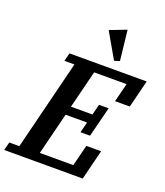

<svg xmlns="http://www.w3.org/2000/svg" viewBox="-199 -1071 1020 1185"><g transform="rotate(20 311.0 -479.0)"><path d="M-16 -54H50L197 -644H131L145 -698H652L607 -517H510L541 -640H328L266 -392H407L425 -462H488L438 -264H375L393 -334H252L183 -58H403L438 -197H535L486 0H-30ZM323 -916 432 -958 454 -760 419 -749Z"/></g></svg>

Font: IBM Plex Serif SmBld
Style: Italic
Weight: 600
Italic angle: -14°
Designer: Mike Abbink, Paul van der Laan, Pieter van Rosmalen
Foundry: Bold Monday
Version: Version 3.001